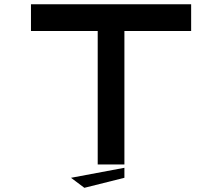

<svg xmlns="http://www.w3.org/2000/svg" viewBox="-20 -770 1040 899"><path d="M562.5 -625V0H437.5V-625H125V-750H875V-625ZM375 109.4 312.5 62.5 562.5 15.6V62.5Z"/></svg>

Font: Xanmono
Style: Regular
Weight: 400
Designer: GGBotNet
Foundry: GGBotNet
Version: 1.00